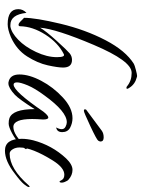

<svg xmlns="http://www.w3.org/2000/svg" viewBox="81 -637 574 776"><g transform="rotate(90 368.0 -249.0)"><path d="M222 -253Q253 -253 253 -217Q253 -196 244 -155Q235 -114 208 -71.5Q181 -29 130 -6Q99 7 78 7Q17 7 17 -36Q17 -55 32 -69Q39 -4 81 -4Q84 -4 87 -4Q112 -8 140.5 -35.5Q169 -63 190 -107.5Q211 -152 211 -192Q211 -226 199 -220Q153 -197 120 -145.5Q87 -94 86 -43Q86 -37 80 -37Q74 -37 64 -47.5Q54 -58 52 -59Q52 -106 76 -206.5Q100 -307 142.5 -388.5Q185 -470 238 -503Q243 -506 262 -511Q281 -516 286 -516Q291 -516 292 -515Q320 -508 334 -486Q339 -479 339 -476Q339 -473 335 -473Q331 -473 328 -476Q306 -494 276 -494Q275 -494 273 -494Q226 -493 161.5 -341Q97 -189 92 -124Q106 -148 145 -191Q184 -234 195.5 -243.5Q207 -253 222 -253Z M366 -142Q337 -103 325 -74Q313 -45 313 -31Q313 -17 322 -17Q349 -17 431 -137Q463 -178 463 -136Q461 -110 461 -92Q461 -16 493 -16Q527 -16 576 -71Q579 -74 583 -67Q580 -60 562.5 -42.5Q545 -25 519 -11Q493 3 479.5 3Q466 3 458 0Q421 -13 421 -102Q381 -39 363 -22Q335 4 317 4Q315 4 314 4Q281 -1 281 -40.5Q281 -80 306.5 -128.5Q332 -177 374 -216Q416 -255 458 -255Q478 -255 497 -245Q514 -235 514 -213.5Q514 -192 495 -189Q502 -201 502 -211.5Q502 -222 492 -227Q482 -232 474 -232Q431 -232 366 -142ZM552 -368Q552 -365 548.5 -359Q545 -353 489.5 -327Q434 -301 428 -301Q422 -301 422 -304.5Q422 -308 423 -310Q437 -320 467.5 -343Q498 -366 508.5 -373.5Q519 -381 535.5 -381Q552 -381 552 -368Z M589 18Q541 18 541 -50Q541 -71 547 -96Q567 -172 620 -229Q645 -255 666.5 -255Q688 -255 706 -239Q711 -235 715.5 -223.5Q720 -212 717 -205Q714 -198 708 -211Q702 -222 686 -222Q658 -222 629 -176Q576 -91 576 -41Q576 -25 583.5 -13Q591 -1 601 -1Q662 -1 729 -78Q736 -85 736 -79Q736 -73 724.5 -59Q713 -45 682 -22Q631 18 589 18Z"/></g></svg>

Font: Lovers Quarrel
Style: Regular
Weight: 400
Designer: Robert E. Leuschke
Foundry: Robert E. Leuschke
Version: Version 1.001